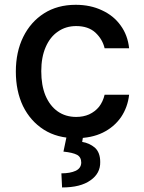

<svg xmlns="http://www.w3.org/2000/svg" viewBox="-20 -573 607 811"><path d="M300.8 10.7Q221.7 10.7 165 -25.4Q108.4 -61.5 77.1 -125Q46.9 -188.5 46.9 -270.5Q46.9 -353.5 78.1 -417Q109.4 -480.5 166 -516.6Q222.7 -552.7 299.8 -552.7Q362.3 -552.7 411.1 -529.3Q460 -506.8 489.3 -465.8Q519.5 -424.8 525.4 -369.1Q491.2 -369.1 421.9 -369.1Q413.1 -407.2 382.8 -435.5Q352.5 -462.9 301.8 -462.9Q257.8 -462.9 224.6 -439.5Q191.4 -417 172.9 -374Q154.3 -331.1 154.3 -272.5Q154.3 -212.9 171.9 -169.9Q190.4 -126 223.6 -102.5Q256.8 -79.1 301.8 -79.1Q332 -79.1 356.4 -89.8Q381.8 -101.6 398.4 -122.1Q415 -143.6 421.9 -172.9Q456.1 -172.9 525.4 -172.9Q519.5 -120.1 491.2 -78.1Q461.9 -36.1 414.1 -12.7Q366.2 10.7 300.8 10.7ZM262.7 -2.9Q280.3 -2.9 332 -2.9Q331.1 4.9 327.1 26.4Q357.4 31.2 380.9 50.8Q403.3 71.3 403.3 111.3Q404.3 159.2 362.3 188.5Q320.3 218.8 242.2 218.8Q241.2 199.2 239.3 159.2Q276.4 159.2 299.8 148.4Q322.3 137.7 323.2 114.3Q323.2 90.8 305.7 81.1Q287.1 71.3 248 67.4Q252.9 43.9 262.7 -2.9Z"/></svg>

Font: DeepSea
Style: Medium
Weight: 500
Designer: Stem
Version: Version 3.019;git-0a5106e0b